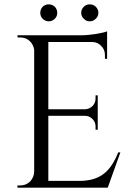

<svg xmlns="http://www.w3.org/2000/svg" viewBox="-20 -862 617 882"><path d="M176 -776Q165 -787 165 -803Q165 -819 176 -831Q188 -842 204 -842Q220 -842 232 -831Q243 -819 243 -803Q243 -787 232 -776Q220 -764 204 -764Q188 -764 176 -776ZM365 -776Q353 -787 353 -803Q353 -819 365 -831Q376 -842 392 -842Q409 -842 420 -831Q432 -819 432 -803Q432 -787 420 -776Q409 -764 392 -764Q376 -764 365 -776ZM475 0H60V-10H73Q99 -10 118 -28Q136 -47 137 -73V-633Q134 -657 116 -674Q98 -690 73 -690H61L60 -700H353Q384 -700 421 -706Q457 -712 472 -718V-592H462V-610Q462 -634 445 -651Q429 -668 406 -669H202V-360H371Q391 -361 405 -375Q419 -389 419 -410V-424H429V-266H419V-281Q419 -301 405 -315Q392 -329 372 -330H202V-31H345Q419 -31 462 -68Q497 -97 523 -162H533Z"/></svg>

Font: Cinzel(RUS BY LYAJKA)
Style: Regular
Weight: 400
Designer: Natanael Gama
Version: Version 1.001;PS 001.001;hotconv 1.0.56;makeotf.lib2.0.21325